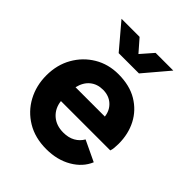

<svg xmlns="http://www.w3.org/2000/svg" viewBox="-220 -912 1051 1051"><g transform="rotate(45 305.5 -386.0)"><path d="M318 12Q402 12 465 -24.5Q528 -61 553 -121L433 -178Q417 -150 388.5 -134Q360 -118 320 -118Q265 -118 230 -149Q195 -180 189 -231H571Q575 -242 576.5 -257.5Q578 -273 578 -289Q578 -365 546.5 -425.5Q515 -486 455 -522Q395 -558 308 -558Q230 -558 168 -521Q106 -484 69.5 -420Q33 -356 33 -274Q33 -195 68 -130Q103 -65 167 -26.5Q231 12 318 12ZM308 -438Q354 -438 384 -411Q414 -384 419 -341H192Q203 -388 233.5 -413Q264 -438 308 -438ZM227 -640H384L506 -784H369L307 -713L245 -784H105Z"/></g></svg>

Font: Plus Jakarta Sans ExtraBold
Style: Regular
Weight: 800
Designer: Gumpita Rahayu
Foundry: Tokotype
Version: Version 2.004; ttfautohint (v1.8.3)